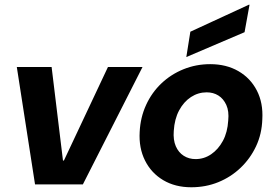

<svg xmlns="http://www.w3.org/2000/svg" viewBox="-20 -779 1158 811"><path d="M128 0 51 -496H198L246 -101H250L436 -496H582L330 0Z M788 12Q720 12 669.5 -18Q619 -48 592.5 -101Q566 -154 570 -222Q573 -283 597 -335.5Q621 -388 661.5 -426.5Q702 -465 755 -486.5Q808 -508 868 -508Q936 -508 987 -478.5Q1038 -449 1065 -396.5Q1092 -344 1088 -275Q1086 -213 1061.5 -161Q1037 -109 996 -70Q955 -31 902 -9.5Q849 12 788 12ZM806 -107Q842 -107 872 -127.5Q902 -148 921.5 -184Q941 -220 944 -270Q948 -309 936 -335.5Q924 -362 902.5 -375.5Q881 -389 853 -389Q817 -389 786.5 -369Q756 -349 736.5 -312.5Q717 -276 714 -226Q711 -188 722.5 -161.5Q734 -135 756 -121Q778 -107 806 -107ZM767 -538 784 -645 1031 -759H1034L1013 -643Z"/></svg>

Font: DM Sans 36pt ExtraBold
Style: Italic
Weight: 800
Italic angle: -10°
Designer: Colophon Foundry, Jonny Pinhorn
Foundry: Colophon Foundry
Version: Version 4.004;gftools[0.9.30]